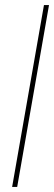

<svg xmlns="http://www.w3.org/2000/svg" viewBox="-20 -740 214 760"><path d="M28 0 154 -720H174L48 0Z"/></svg>

Font: DM Sans 18pt Thin
Style: Italic
Weight: 250
Italic angle: -10°
Designer: Colophon Foundry, Jonny Pinhorn
Foundry: Colophon Foundry
Version: Version 4.004;gftools[0.9.30]